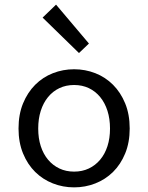

<svg xmlns="http://www.w3.org/2000/svg" viewBox="-20 -797 640 829"><path d="M300 12Q252 12 208.5 -5Q165 -22 132 -54.5Q99 -87 79.5 -134.5Q60 -182 60 -242Q60 -303 79.5 -350.5Q99 -398 132 -431Q165 -464 208.5 -481Q252 -498 300 -498Q348 -498 391.5 -481Q435 -464 468 -431Q501 -398 520.5 -350.5Q540 -303 540 -242Q540 -182 520.5 -134.5Q501 -87 468 -54.5Q435 -22 391.5 -5Q348 12 300 12ZM300 -56Q335 -56 363.5 -69.5Q392 -83 412.5 -107.5Q433 -132 444 -166Q455 -200 455 -242Q455 -284 444 -318.5Q433 -353 412.5 -378Q392 -403 363.5 -416.5Q335 -430 300 -430Q265 -430 236.5 -416.5Q208 -403 187.5 -378Q167 -353 156 -318.5Q145 -284 145 -242Q145 -200 156 -166Q167 -132 187.5 -107.5Q208 -83 236.5 -69.5Q265 -56 300 -56ZM321 -568 164 -721 222 -777 364 -609Z"/></svg>

Font: Source Code Pro
Style: Regular
Weight: 400
Monospace: yes
Designer: Paul D. Hunt, Teo Tuominen
Foundry: Adobe Systems Incorporated
Version: Version 2.030;PS 1.000;hotconv 16.6.51;makeotf.lib2.5.65220